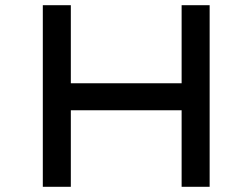

<svg xmlns="http://www.w3.org/2000/svg" viewBox="-20 -720 973 740"><path d="M680 0V-700H788V0ZM145 0V-700H253V0ZM192 -295 193 -399H728V-295Z"/></svg>

Font: Lexend Giga
Style: Regular
Weight: 400
Designer: Bonnie Shaver-Troup, Thomas Jockin
Foundry: Lexend
Version: Version 1.007